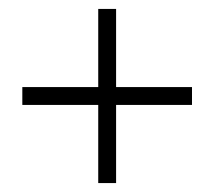

<svg xmlns="http://www.w3.org/2000/svg" viewBox="-20 -515 480 430"><path d="M200 -320V-495H240V-320H410V-280H240V-105H200V-280H30V-320Z"/></svg>

Font: Oranienbaum
Style: Regular
Weight: 400
Designer: Oleg Pospelov and Jovanny Lemonad
Foundry: Oleg Pospelov and jovanny Lemonad
Version: Version 1.001; ttfautohint (v0.91) -l 8 -r 50 -G 200 -x 0 -w